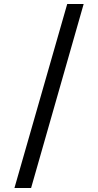

<svg xmlns="http://www.w3.org/2000/svg" viewBox="-20 -812 489 957"><path d="M315 -792H397L135 125H52Z"/></svg>

Font: ltamil85
Style: Book
Weight: 400
Designer: Jelle Bosma - Monotype Design Team
Foundry: Monotype Imaging Inc.
Version: Version 2.003